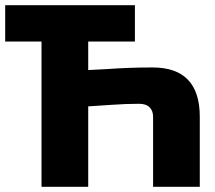

<svg xmlns="http://www.w3.org/2000/svg" viewBox="-20 -720 830 740"><path d="M750 0H570V-270Q570 -293 556.5 -306.5Q543 -320 516 -320Q465 -320 410 -316Q355 -312 320 -310V0H140V-560H0V-700H500V-560H320V-450Q359 -452 396 -454Q479 -460 568 -460Q750 -460 750 -270Z"/></svg>

Font: Russo One
Style: Regular
Weight: 400
Designer: Jovanny lemonad
Foundry: Jovanny Lemonad
Version: Version 1.001